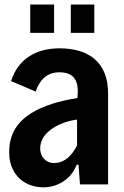

<svg xmlns="http://www.w3.org/2000/svg" viewBox="-20 -804 542 837"><path d="M215.8 -784.2H111.8V-660.6H215.8ZM391.1 -784.2H288.6V-660.6H391.1ZM239.3 -593.3C138.2 -593.3 59.1 -547.9 28.3 -450.7L135.3 -404.8C152.3 -453.6 182.6 -488.8 238.3 -488.8C297.9 -488.8 323.7 -457.5 318.4 -390.6L317.4 -376.5C240.7 -364.7 168.5 -343.3 116.7 -311C55.7 -272.5 20 -220.7 20 -139.6C20 -49.3 79.6 12.7 170.9 12.7C217.8 12.7 286.6 -12.7 314 -85.9H322.3L328.6 0H451.2V-396.5C451.2 -534.7 364.7 -593.3 239.3 -593.3ZM222.2 -93.8C187 -89.8 155.3 -114.7 155.3 -157.2C155.3 -192.9 175.3 -221.2 207 -242.7C235.8 -263.2 274.9 -277.3 315.9 -282.7V-170.4C296.4 -131.3 266.6 -96.2 222.2 -93.8Z"/></svg>

Font: Decalotype SemiBold
Style: Regular
Weight: 600
Designer: Alfredo Marco Pradil
Foundry: Alfredo Marco Pradil
Version: Version 1.0